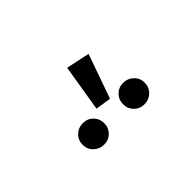

<svg xmlns="http://www.w3.org/2000/svg" viewBox="-42 -1112 684 684"><g transform="rotate(-45 300.0 -770.5)"><path d="M387 -895 328 -728 269 -737 298 -914ZM252 -681Q252 -658 236.5 -642.5Q221 -627 198 -627Q175 -627 159 -642.5Q143 -658 143 -681Q143 -704 159 -719.5Q175 -735 198 -735Q221 -735 236.5 -719.5Q252 -704 252 -681ZM456 -681Q456 -658 440 -642.5Q424 -627 401 -627Q378 -627 362.5 -642.5Q347 -658 347 -681Q347 -704 362.5 -719.5Q378 -735 401 -735Q424 -735 440 -719.5Q456 -704 456 -681Z"/></g></svg>

Font: Fira Mono
Style: Regular
Weight: 400
Designer: Carrois Corporate & Edenspiekermann AG
Foundry: Carrois Corporate GbR & Edenspiekermann AG
Version: Version 3.206